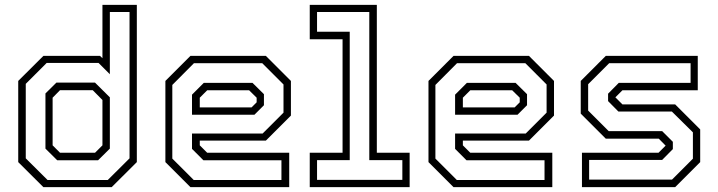

<svg xmlns="http://www.w3.org/2000/svg" viewBox="-20 -770 2956 790"><path d="M439.5 0H158.5L55 -103V-437L158.5 -540H391.5L401.5 -530.5V-750H543V-103ZM383.5 -110.5H215.5L167 -158.5V-385.5L212 -430H371L432 -369.5V-158.5ZM371 -141.5 401.5 -172V-358.5L361.5 -399H227L196.5 -368V-172L227 -141.5ZM423.5 -29.5 513 -118.5V-720.5H432V-464.5L385.5 -511H172L86 -425V-118.5L175.5 -29.5Z M1074 -540 1177 -437V-294.5L1074 -191.5H802V-172L832.5 -141.5H1170V0H763.5L660.5 -103V-437L763.5 -540ZM1019 -429 1066 -382.5V-337L1027 -298H770V-380.5L818.5 -429ZM1059 -510H778L689 -420.5V-117.5L777 -29.5H1138V-110.5H817L770 -157.5V-220.5H1060.5L1146.5 -306.5V-422.5ZM1005 -398.5H832.5L802 -368V-328H1015L1036 -349V-368Z M1254.5 0V-141.5H1389.5V-608.5H1254.5V-750H1530.5V-141.5H1665.5V0ZM1284.5 -30H1635.5V-111H1499.5V-720.5H1284.5V-639.5H1419V-111H1284.5Z M2156.5 -540 2259.5 -437V-294.5L2156.5 -191.5H1884.5V-172L1915 -141.5H2252.5V0H1846L1743 -103V-437L1846 -540ZM2101.5 -429 2148.5 -382.5V-337L2109.5 -298H1852.5V-380.5L1901 -429ZM2141.5 -510H1860.5L1771.5 -420.5V-117.5L1859.5 -29.5H2220.5V-110.5H1899.5L1852.5 -157.5V-220.5H2143L2229 -306.5V-422.5ZM2087.5 -398.5H1915L1884.5 -368V-328H2097.5L2118.5 -349V-368Z M2374.5 0V-141.5H2689.5L2720 -172V-169.5L2690.5 -199.5H2472.5L2369.5 -302.5V-437L2472.5 -540H2851V-398.5H2541L2510.5 -368V-371L2541 -340.5H2758L2861 -237.5V-103L2758 0ZM2404 -31H2745L2831 -117V-225.5L2744.5 -311H2524.5L2482 -354V-384.5L2526 -429H2821.5V-510H2486.5L2400 -423.5V-315L2484.5 -230.5H2704.5L2748.5 -186.5V-156.5L2704.5 -112H2404Z"/></svg>

Font: Tourney Thin Light
Style: Regular
Weight: 300
Version: Version 1.015